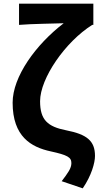

<svg xmlns="http://www.w3.org/2000/svg" viewBox="-20 -818 555 1049"><path d="M432 211C480 141 499 71 499 34C499 -49 454 -84 342 -106C240 -126 199 -163 199 -265C199 -390 337 -590 484 -682H490V-798H84V-682C154 -688 276 -689 328 -691C175 -574 49 -399 49 -257C49 -72 150 -14 257 9C348 29 370 41 370 73C370 102 351 127 317 172Z"/></svg>

Font: Source Han Sans Old Style Bold
Style: Regular
Weight: 700
Designer: Ryoko NISHIZUKA (kana & ideographs); Paul D. Hunt (Latin, Greek & Cyrillic); Wenlong ZHANG (bopomofo); Sandoll Communica
Foundry: Adobe Systems Incorporated
Version: Version 1.004;PS 1.004;hotconv 1.0.81;makeotf.lib2.5.63406